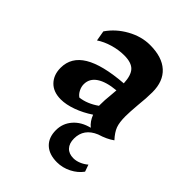

<svg xmlns="http://www.w3.org/2000/svg" viewBox="-186 -509 810 810"><g transform="rotate(45 218.5 -104.0)"><path d="M412 154Q394 179 363.5 194.5Q333 210 300 210Q253 210 227 185.5Q201 161 201 117Q201 77 227 47Q253 17 298 6Q277 -11 266 -40Q230 -16 192.5 -2.5Q155 11 124 11Q79 11 54 -15Q29 -41 29 -83Q29 -146 87 -181Q145 -216 264 -225Q262 -271 243.5 -290.5Q225 -310 182 -310Q149 -310 115 -300Q81 -290 56 -273L48 -319Q78 -363 127.5 -390.5Q177 -418 228 -418Q300 -418 338 -383.5Q376 -349 376 -284Q376 -248 371 -203Q367 -155 367 -132Q367 -95 375 -73.5Q383 -52 406 -27Q380 -8 340 4Q280 29 280 88Q280 117 295 133Q310 149 337 149Q353 149 370 142Q387 135 401 123ZM260 -145 263 -182Q207 -177 177 -157Q147 -137 147 -103Q147 -88 154.5 -73Q162 -58 174 -50Q216 -55 257 -84V-92Q257 -120 260 -145Z"/></g></svg>

Font: Mirza SemiBold
Style: Regular
Weight: 600
Designer: Arabic design by Kourosh Beigpour, Latin design by Eduardo Tunni, engineering by Lasse Fister
Version: Version 1.0010g